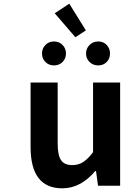

<svg xmlns="http://www.w3.org/2000/svg" viewBox="-20 -1008 677 1042"><path d="M318 14Q146 14 146 -210V-560H293V-229Q293 -165 311.5 -138.5Q330 -112 371 -112Q405 -112 430.5 -128Q456 -144 485 -182V-560H632V0H512L501 -80H497Q418 14 318 14ZM389 -806 277 -936 356 -988 446 -843ZM208 -718Q208 -745 226.5 -764Q245 -783 273 -783Q301 -783 319.5 -764Q338 -745 338 -718Q338 -690 319.5 -671.5Q301 -653 273 -653Q245 -653 226.5 -671.5Q208 -690 208 -718ZM447 -718Q447 -745 466 -764Q485 -783 513 -783Q541 -783 559 -764Q577 -745 577 -718Q577 -690 559 -671.5Q541 -653 513 -653Q485 -653 466 -671.5Q447 -690 447 -718Z"/></svg>

Font: NotoSansHansBold
Style: Bold
Weight: 700
Designer: Ryoko NISHIZUKA  (kana & ideographs); Paul D. Hunt (Latin, Greek & Cyrillic); Wenlong ZHANG  (bopomofo); Sandoll Communi
Foundry: Adobe Systems Incorporated
Version: Version 1.00;December 8, 2021;FontCreator 13.0.0.2675 64-bit